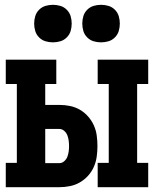

<svg xmlns="http://www.w3.org/2000/svg" viewBox="-20 -778 640 798"><path d="M386 0V-101H432V-429H386V-530H596V-429H550V-101H596V0ZM4 0V-101H50V-429H4V-530H214V-429H168V-342H227Q249 -342 271 -337.5Q293 -333 312 -322Q331 -311 346 -294Q361 -277 370 -257Q379 -237 382 -215Q385 -193 385 -171Q385 -149 382 -127Q379 -105 370 -84.5Q361 -64 346 -47.5Q331 -31 312 -20Q293 -9 271 -4.5Q249 0 227 0ZM168 -100H227Q238 -100 247 -108Q256 -116 260 -126.5Q264 -137 265.5 -148.5Q267 -160 267 -171Q267 -182 265.5 -193.5Q264 -205 260 -215.5Q256 -226 247 -234Q238 -242 227 -242H168ZM400 -602Q384 -602 369 -606.5Q354 -611 342.5 -622.5Q331 -634 326.5 -649Q322 -664 322 -680Q322 -696 326.5 -711Q331 -726 342.5 -737.5Q354 -749 369 -753.5Q384 -758 400 -758Q416 -758 431 -753.5Q446 -749 457.5 -737.5Q469 -726 473.5 -711Q478 -696 478 -680Q478 -664 473.5 -649Q469 -634 457.5 -622.5Q446 -611 431 -606.5Q416 -602 400 -602ZM200 -602Q184 -602 169 -606.5Q154 -611 142.5 -622.5Q131 -634 126.5 -649Q122 -664 122 -680Q122 -696 126.5 -711Q131 -726 142.5 -737.5Q154 -749 169 -753.5Q184 -758 200 -758Q216 -758 231 -753.5Q246 -749 257.5 -737.5Q269 -726 273.5 -711Q278 -696 278 -680Q278 -664 273.5 -649Q269 -634 257.5 -622.5Q246 -611 231 -606.5Q216 -602 200 -602Z"/></svg>

Font: Iosevka Slab Extended
Style: Bold
Weight: 700
Width: 7
Monospace: yes
Designer: Belleve Invis
Foundry: Belleve Invis
Version: Version 11.1.0; ttfautohint (v1.8.3)